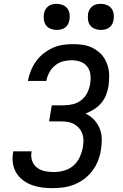

<svg xmlns="http://www.w3.org/2000/svg" viewBox="-20 -973 640 1001"><path d="M254 8Q226 8 199 4.5Q172 1 147 -8Q122 -17 100.5 -33Q79 -49 65.5 -71Q52 -93 47.5 -120.5Q43 -148 48 -176L49 -184H145L144 -179Q140 -155 148 -133.5Q156 -112 174 -98.5Q192 -85 215 -80.5Q238 -76 261 -76Q287 -76 314 -83.5Q341 -91 362.5 -109.5Q384 -128 395.5 -153.5Q407 -179 412 -205Q415 -223 415 -241Q415 -259 409.5 -275Q404 -291 393 -304Q382 -317 367.5 -325.5Q353 -334 335.5 -337Q318 -340 300 -340H236L250 -424H314Q337 -424 361 -430Q385 -436 404.5 -451.5Q424 -467 435 -489.5Q446 -512 450 -535Q454 -559 451.5 -583Q449 -607 435.5 -625Q422 -643 400 -651Q378 -659 353 -659Q331 -659 308.5 -653Q286 -647 267.5 -632Q249 -617 237.5 -596Q226 -575 222 -553V-551H126V-554Q131 -580 141.5 -605.5Q152 -631 168.5 -654Q185 -677 207.5 -694.5Q230 -712 255 -723.5Q280 -735 307 -739Q334 -743 360 -743Q386 -743 410.5 -739.5Q435 -736 457 -726Q479 -716 497 -700.5Q515 -685 526.5 -664.5Q538 -644 544 -620.5Q550 -597 549 -571Q549 -560 548 -548Q547 -536 546 -525Q542 -501 533 -478Q524 -455 508 -436Q492 -417 470.5 -403.5Q449 -390 426 -381Q451 -369 470 -349Q489 -329 499.5 -303.5Q510 -278 510.5 -249Q511 -220 506 -191Q502 -163 491 -135Q480 -107 462 -83Q444 -59 419.5 -40.5Q395 -22 367.5 -11Q340 0 311 4Q282 8 254 8ZM505 -817Q489 -817 474 -823Q459 -829 450 -841Q441 -853 439 -869Q437 -885 439 -901Q441 -913 447 -923.5Q453 -934 462.5 -941Q472 -948 483 -950.5Q494 -953 506 -953Q522 -953 537 -947Q552 -941 561 -929Q570 -917 572.5 -901Q575 -885 572 -869Q570 -857 564.5 -846.5Q559 -836 549 -829Q539 -822 528 -819.5Q517 -817 505 -817ZM275 -817Q259 -817 244 -823Q229 -829 220 -841Q211 -853 209 -869Q207 -885 209 -901Q211 -913 217 -923.5Q223 -934 232.5 -941Q242 -948 253 -950.5Q264 -953 276 -953Q292 -953 307 -947Q322 -941 331 -929Q340 -917 342.5 -901Q345 -885 342 -869Q340 -857 334.5 -846.5Q329 -836 319 -829Q309 -822 298 -819.5Q287 -817 275 -817Z"/></svg>

Font: Iosevka Medium Extended
Style: Italic
Weight: 500
Width: 7
Italic angle: -9°
Monospace: yes
Designer: Belleve Invis
Foundry: Belleve Invis
Version: Version 32.5.0; ttfautohint (v1.8.4)